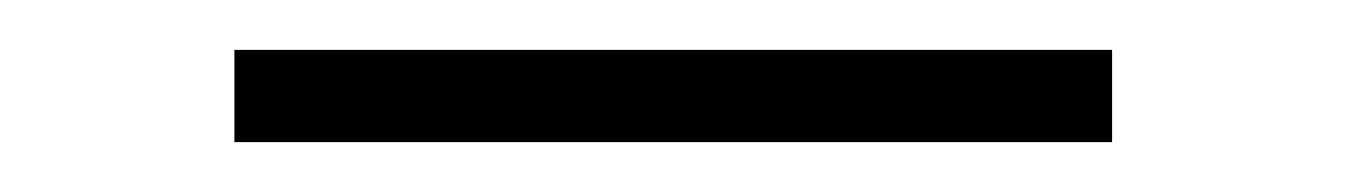

<svg xmlns="http://www.w3.org/2000/svg" viewBox="-20 -20 540 77"><path d="M74 37V0H426V37Z"/></svg>

Font: Iosevka Curly Slab Extralight
Style: Regular
Weight: 200
Monospace: yes
Designer: Belleve Invis
Foundry: Belleve Invis
Version: Version 22.1.2; ttfautohint (v1.8.4)